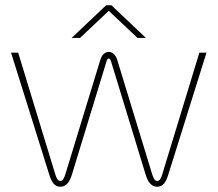

<svg xmlns="http://www.w3.org/2000/svg" viewBox="-20 -700 826 729"><path d="M253 -37 385 -469C389 -481 397 -481 401 -469L533 -37C542 -8 555 9 577 9C599 9 610 -8 619 -37L764 -500H737L597 -41C591 -21 586 -13 577 -13C568 -13 563 -21 557 -41L425 -473C419 -493 406 -503 393 -503C380 -503 367 -493 361 -473L229 -41C223 -21 218 -13 209 -13C200 -13 195 -21 189 -41L49 -500H22L167 -37C176 -8 187 9 209 9C231 9 244 -8 253 -37ZM252 -556H284L393 -659L502 -556H534L403 -680H383Z"/></svg>

Font: LT Wave Thin
Style: Regular
Weight: 100
Designer: Daniel Lyons
Version: Version 2.5 (Glyphs App)